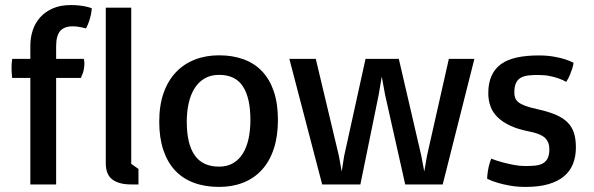

<svg xmlns="http://www.w3.org/2000/svg" viewBox="-20 -733 2359 763"><path d="M100.6 -423.3H28.3Q26.9 -435.1 26.4 -445.3Q25.9 -455.6 25.9 -463.9Q25.9 -479 27.3 -488.8Q27.8 -494.1 28.8 -499H100.6V-552.7Q100.6 -583.5 110.1 -612.5Q119.6 -641.6 139.4 -663.8Q159.2 -686 189.5 -699.5Q219.7 -712.9 261.7 -712.9Q282.2 -712.9 297.4 -710.9Q312.5 -709 323.2 -706.5Q335.9 -703.6 344.7 -700.2Q343.8 -688 341.3 -674.8Q338.9 -663.6 334.2 -649.2Q329.6 -634.8 321.8 -620.1Q314.5 -622.1 305.7 -624Q298.3 -625.5 288.6 -627Q278.8 -628.4 269 -628.4Q235.8 -628.4 219.5 -610.1Q203.1 -591.8 203.1 -549.8V-499H313Q313.5 -497.1 314 -494.1Q314.5 -491.7 314.9 -488Q315.4 -484.4 315.4 -479.5Q315.4 -469.7 312.7 -455.6Q310.1 -441.4 301.3 -423.3H203.1V0H100.6Z M400.4 -702.6H501.5V-82L530.3 -61.5V0H502.4L501.5 -1V0Q453.1 0 426.8 -19.5Q400.4 -39.1 400.4 -84Z M612.8 -249.5Q612.8 -314 630.1 -363.3Q647.5 -412.6 679 -445.8Q710.4 -479 754.2 -496.1Q797.9 -513.2 850.6 -513.2Q904.8 -513.2 948.2 -497.3Q991.7 -481.4 1022 -449.2Q1052.2 -417 1068.4 -368.9Q1084.5 -320.8 1084.5 -256.3Q1084.5 -191.9 1068.1 -142.1Q1051.8 -92.3 1021.2 -58.6Q990.7 -24.9 947.5 -7.6Q904.3 9.8 850.6 9.8Q794.9 9.8 750.7 -6.6Q706.5 -22.9 676 -55.4Q645.5 -87.9 629.2 -136.5Q612.8 -185.1 612.8 -249.5ZM850.6 -70.8Q882.8 -70.8 906.5 -84.7Q930.2 -98.6 945.3 -123.3Q960.4 -147.9 967.8 -181.9Q975.1 -215.8 975.1 -256.3Q975.1 -343.8 945.3 -389.6Q915.5 -435.5 850.6 -435.5Q817.9 -435.5 793.7 -421.6Q769.5 -407.7 753.7 -382.8Q737.8 -357.9 730 -323.7Q722.2 -289.6 722.2 -249.5Q722.2 -161.1 753.7 -116Q785.2 -70.8 850.6 -70.8Z M1129.9 -499H1234.9L1326.7 -113.8L1337.9 -51.3L1347.7 -113.3L1432.6 -499H1564.9L1654.3 -113.8L1666 -51.3L1676.8 -113.8L1763.7 -499H1865.2L1739.3 0H1590.3L1510.3 -356.4L1497.1 -428.7L1484.9 -356.4L1412.1 0H1260.3Z M1916 -22.5Q1916 -33.7 1918 -46.9Q1919.4 -58.1 1922.6 -72.5Q1925.8 -86.9 1932.1 -102.5Q1953.6 -94.2 1977.1 -87.9Q1997.1 -82.5 2020.5 -77.9Q2043.9 -73.2 2066.9 -73.2Q2087.4 -73.2 2105 -74.7Q2122.6 -76.2 2135.5 -82.8Q2148.4 -89.4 2155.8 -102.8Q2163.1 -116.2 2163.1 -140.1Q2163.1 -168.9 2145.3 -185.5Q2127.4 -202.1 2083.5 -210.4Q2038.1 -219.2 2007.1 -233.9Q1976.1 -248.5 1956.8 -267.8Q1937.5 -287.1 1929 -311Q1920.4 -335 1920.4 -362.3Q1920.4 -403.3 1933.6 -432.1Q1946.8 -460.9 1971.9 -478.8Q1997.1 -496.6 2034.4 -504.6Q2071.8 -512.7 2120.1 -512.7Q2153.8 -512.7 2179.9 -508.1Q2206.1 -503.4 2223.6 -498Q2244.1 -491.7 2259.3 -483.4Q2257.8 -472.7 2253.9 -460Q2250.5 -449.2 2244.9 -435.5Q2239.3 -421.9 2230 -407.7Q2216.8 -415.5 2199.7 -421.4Q2185.1 -426.8 2164.6 -430.9Q2144 -435.1 2117.7 -435.1Q2097.2 -435.1 2079.8 -433.1Q2062.5 -431.2 2050 -424.3Q2037.6 -417.5 2030.8 -403.6Q2023.9 -389.6 2023.9 -365.7Q2023.9 -354 2027.1 -344.5Q2030.3 -335 2039.8 -327.1Q2049.3 -319.3 2066.7 -312.7Q2084 -306.2 2112.8 -299.8Q2157.7 -290 2187.7 -277.3Q2217.8 -264.6 2235.6 -246.6Q2253.4 -228.5 2261 -204.3Q2268.6 -180.2 2268.6 -147Q2268.6 -111.3 2257.3 -82.5Q2246.1 -53.7 2222.2 -33.2Q2198.2 -12.7 2160.6 -1.5Q2123 9.8 2069.8 9.8Q2035.6 9.8 2007.6 4.9Q1979.5 0 1959 -6.3Q1935.1 -13.2 1916 -22.5Z"/></svg>

Font: Basic
Style: Regular
Weight: 400
Designer: Magnus Gaarde
Foundry: Magnus Gaarde
Version: Version 1.003; ttfautohint (v1.1) -l 6 -r 16 -G 0 -x 16 -D l